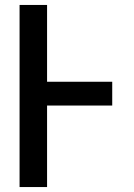

<svg xmlns="http://www.w3.org/2000/svg" viewBox="-20 -755 540 775"><path d="M59 0V-735H170V-425H433V-329H170V0Z"/></svg>

Font: Zed Mono
Style: Bold
Weight: 700
Monospace: yes
Designer: Belleve Invis
Foundry: Belleve Invis
Version: Version 1.0.0; ttfautohint (v1.8.4)